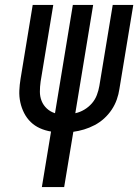

<svg xmlns="http://www.w3.org/2000/svg" viewBox="-20 -755 558 775"><path d="M149 0 186 -224Q162 -228 141 -237.5Q120 -247 104 -262.5Q88 -278 77.5 -298.5Q67 -319 62 -342Q57 -365 58 -389Q59 -413 63 -437L112 -735H195L144 -426Q141 -405 141 -385Q141 -365 148 -347.5Q155 -330 169 -317Q183 -304 202 -298L274 -735H356L284 -298Q303 -302 320.5 -312.5Q338 -323 351 -338Q364 -353 371 -371.5Q378 -390 381 -408L435 -735H518L462 -396Q459 -375 451.5 -353.5Q444 -332 431 -312.5Q418 -293 400.5 -277Q383 -261 362 -250Q341 -239 319.5 -232.5Q298 -226 276 -223L239 0Z"/></svg>

Font: Iosevka Medium Oblique
Style: Regular
Weight: 500
Italic angle: -9°
Monospace: yes
Designer: Belleve Invis
Foundry: Belleve Invis
Version: Version 32.5.0; ttfautohint (v1.8.4)